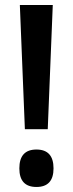

<svg xmlns="http://www.w3.org/2000/svg" viewBox="-20 -734 289 764"><path d="M170 -220 190 -714H59L79 -220ZM57 -64Q57 10 125 10Q193 10 193 -64Q193 -139 125 -139Q57 -139 57 -64Z"/></svg>

Font: Noto Sans Arabic UI ExtraCondensed Semi
Style: Regular
Weight: 600
Width: 3
Designer: Nadine Chahine - Monotype Design Team
Foundry: Monotype Imaging Inc.
Version: Version 1.900